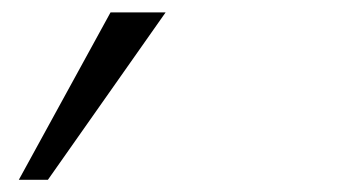

<svg xmlns="http://www.w3.org/2000/svg" viewBox="-20 -111 586 313"><path d="M250 -90.8 58.1 182.1H10.7L160.2 -90.8Z"/></svg>

Font: Anonymous Pro
Style: Italic
Weight: 400
Italic angle: -12°
Monospace: yes
Designer: Mark Simonson
Version: Version 1.003